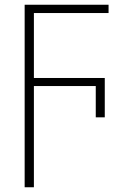

<svg xmlns="http://www.w3.org/2000/svg" viewBox="-20 -550 516 810"><path d="M123 240H84V-530H438V-495H123V-221H422V-55H384V-187H123Z"/></svg>

Font: Noto Sans Disp ExtLt
Style: Regular
Weight: 200
Designer: Monotype Design Team
Foundry: Monotype Imaging Inc.
Version: Version 2.000;GOOG;noto-source:20170915:90ef993387c0